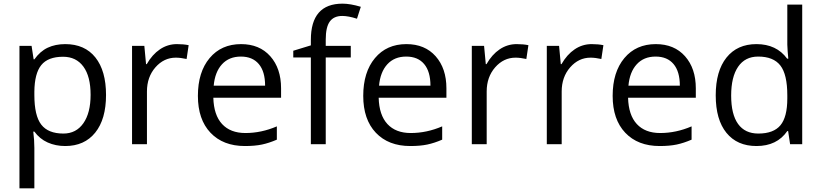

<svg xmlns="http://www.w3.org/2000/svg" viewBox="-20 -785 4472 1045"><path d="M335 9.8Q282.7 9.8 239.5 -9.5Q196.3 -28.8 167 -68.8H161.1Q167 -22 167 20V240.2H85.9V-535.2H151.9L163.1 -461.9H167Q198.2 -505.9 239.7 -525.4Q281.2 -544.9 335 -544.9Q441.4 -544.9 499.3 -472.2Q557.1 -399.4 557.1 -268.1Q557.1 -136.2 498.3 -63.2Q439.5 9.8 335 9.8ZM323.2 -476.1Q241.2 -476.1 204.6 -430.7Q168 -385.3 167 -286.1V-268.1Q167 -155.3 204.6 -106.7Q242.2 -58.1 325.2 -58.1Q394.5 -58.1 433.8 -114.3Q473.1 -170.4 473.1 -269Q473.1 -369.1 433.8 -422.6Q394.5 -476.1 323.2 -476.1Z M942.9 -544.9Q978.5 -544.9 1006.8 -539.1L995.6 -463.9Q962.4 -471.2 937 -471.2Q872.1 -471.2 825.9 -418.5Q779.8 -365.7 779.8 -287.1V0H698.7V-535.2H765.6L774.9 -436H778.8Q808.6 -488.3 850.6 -516.6Q892.6 -544.9 942.9 -544.9Z M1313 9.8Q1194.3 9.8 1125.7 -62.5Q1057.1 -134.8 1057.1 -263.2Q1057.1 -392.6 1120.8 -468.8Q1184.6 -544.9 1292 -544.9Q1392.6 -544.9 1451.2 -478.8Q1509.8 -412.6 1509.8 -304.2V-252.9H1141.1Q1143.6 -158.7 1188.7 -109.9Q1233.9 -61 1315.9 -61Q1402.3 -61 1486.8 -97.2V-24.9Q1443.8 -6.3 1405.5 1.7Q1367.2 9.8 1313 9.8ZM1291 -477.1Q1226.6 -477.1 1188.2 -435.1Q1149.9 -393.1 1143.1 -318.8H1422.9Q1422.9 -395.5 1388.7 -436.3Q1354.5 -477.1 1291 -477.1Z M1889.2 -472.2H1752.9V0H1671.9V-472.2H1576.2V-508.8L1671.9 -538.1V-567.9Q1671.9 -765.1 1844.2 -765.1Q1886.7 -765.1 1943.8 -748L1922.9 -683.1Q1876 -698.2 1842.8 -698.2Q1796.9 -698.2 1774.9 -667.7Q1752.9 -637.2 1752.9 -569.8V-535.2H1889.2Z M2212.9 9.8Q2094.2 9.8 2025.6 -62.5Q1957 -134.8 1957 -263.2Q1957 -392.6 2020.8 -468.8Q2084.5 -544.9 2191.9 -544.9Q2292.5 -544.9 2351.1 -478.8Q2409.7 -412.6 2409.7 -304.2V-252.9H2041Q2043.5 -158.7 2088.6 -109.9Q2133.8 -61 2215.8 -61Q2302.2 -61 2386.7 -97.2V-24.9Q2343.8 -6.3 2305.4 1.7Q2267.1 9.8 2212.9 9.8ZM2190.9 -477.1Q2126.5 -477.1 2088.1 -435.1Q2049.8 -393.1 2043 -318.8H2322.8Q2322.8 -395.5 2288.6 -436.3Q2254.4 -477.1 2190.9 -477.1Z M2792 -544.9Q2827.6 -544.9 2856 -539.1L2844.7 -463.9Q2811.5 -471.2 2786.1 -471.2Q2721.2 -471.2 2675 -418.5Q2628.9 -365.7 2628.9 -287.1V0H2547.9V-535.2H2614.7L2624 -436H2627.9Q2657.7 -488.3 2699.7 -516.6Q2741.7 -544.9 2792 -544.9Z M3200.2 -544.9Q3235.8 -544.9 3264.2 -539.1L3252.9 -463.9Q3219.7 -471.2 3194.3 -471.2Q3129.4 -471.2 3083.3 -418.5Q3037.1 -365.7 3037.1 -287.1V0H2956.1V-535.2H3022.9L3032.2 -436H3036.1Q3065.9 -488.3 3107.9 -516.6Q3149.9 -544.9 3200.2 -544.9Z M3570.3 9.8Q3451.7 9.8 3383.1 -62.5Q3314.5 -134.8 3314.5 -263.2Q3314.5 -392.6 3378.2 -468.8Q3441.9 -544.9 3549.3 -544.9Q3649.9 -544.9 3708.5 -478.8Q3767.1 -412.6 3767.1 -304.2V-252.9H3398.4Q3400.9 -158.7 3446 -109.9Q3491.2 -61 3573.2 -61Q3659.7 -61 3744.1 -97.2V-24.9Q3701.2 -6.3 3662.8 1.7Q3624.5 9.8 3570.3 9.8ZM3548.3 -477.1Q3483.9 -477.1 3445.6 -435.1Q3407.2 -393.1 3400.4 -318.8H3680.2Q3680.2 -395.5 3646 -436.3Q3611.8 -477.1 3548.3 -477.1Z M4269.5 -71.8H4265.1Q4209 9.8 4097.2 9.8Q3992.2 9.8 3933.8 -62Q3875.5 -133.8 3875.5 -266.1Q3875.5 -398.4 3934.1 -471.7Q3992.7 -544.9 4097.2 -544.9Q4206.1 -544.9 4264.2 -465.8H4270.5L4267.1 -504.4L4265.1 -542V-759.8H4346.2V0H4280.3ZM4107.4 -58.1Q4190.4 -58.1 4227.8 -103.3Q4265.1 -148.4 4265.1 -249V-266.1Q4265.1 -379.9 4227.3 -428.5Q4189.5 -477.1 4106.4 -477.1Q4035.2 -477.1 3997.3 -421.6Q3959.5 -366.2 3959.5 -265.1Q3959.5 -162.6 3997.1 -110.4Q4034.7 -58.1 4107.4 -58.1Z"/></svg>

Font: f02100778
Style: Regular
Weight: 400
Foundry: Ascender Corporation
Version: Version 1.10